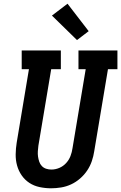

<svg xmlns="http://www.w3.org/2000/svg" viewBox="-20 -1007 653 1035"><path d="M255 8Q224 8 193.5 1.5Q163 -5 138.5 -21Q114 -37 97 -61.5Q80 -86 72 -115Q64 -144 64.5 -175.5Q65 -207 70 -238L136 -634H97V-735H308V-634H256L187 -222Q185 -207 184 -192Q183 -177 185 -163Q187 -149 191.5 -135.5Q196 -122 205.5 -112Q215 -102 228.5 -97.5Q242 -93 257 -93Q279 -93 300 -102Q321 -111 336.5 -128Q352 -145 360 -166Q368 -187 371 -209L442 -634H403V-735H613V-634H562L488 -192Q484 -165 475 -138.5Q466 -112 450 -88Q434 -64 411.5 -44.5Q389 -25 363 -13Q337 -1 309.5 3.5Q282 8 255 8ZM395 -791 260 -923 344 -987 458 -839Z"/></svg>

Font: Iosevka Etoile Oblique
Style: Bold
Weight: 700
Italic angle: -9°
Designer: Belleve Invis
Foundry: Belleve Invis
Version: Version 15.5.2; ttfautohint (v1.8.4)